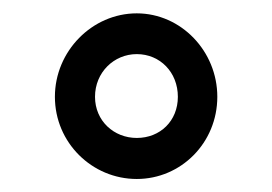

<svg xmlns="http://www.w3.org/2000/svg" viewBox="-20 -741 414 292"><path d="M63.5 -593.8C63.5 -523.9 120.1 -468.8 188 -468.8C255.4 -468.8 310.5 -523.9 310.5 -593.8C310.5 -663.1 255.4 -720.7 188 -720.7C120.1 -720.7 63.5 -663.1 63.5 -593.8ZM124.5 -593.8C124.5 -630.9 153.3 -658.7 188 -658.7C223.6 -658.7 250.5 -630.9 250.5 -593.8C250.5 -557.1 223.6 -531.2 188 -531.2C153.3 -531.2 124.5 -557.1 124.5 -593.8Z"/></svg>

Font: Nahid
Style: Regular
Weight: 400
Foundry: DejaVu fonts team - Redesigned by Saber Rastikerdar
Version: Version 0.3.0